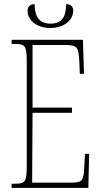

<svg xmlns="http://www.w3.org/2000/svg" viewBox="-20 -906 489 926"><path d="M223 -771C289 -771 333 -809 333 -854C333 -875 321 -886 299 -886C299 -823 277 -792 223 -792C172 -792 147 -823 147 -886C125 -886 113 -874 113 -854C113 -808 157 -771 223 -771ZM36 0H406L410 -164H390L386 -94C382 -33 379 -25 314 -25H135L137 -362H327V-387H137V-689H287C355 -689 359 -682 363 -600L365 -550H385L380 -714H36V-694H53C103 -694 109 -683 109 -606V-108C109 -31 103 -20 53 -20H36Z"/></svg>

Font: Noto Serif ExtraCondensed Thin
Style: Regular
Weight: 100
Width: 2
Designer: Monotype Design Team
Foundry: Monotype Imaging Inc.
Version: Version 2.013